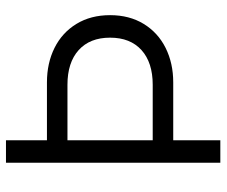

<svg xmlns="http://www.w3.org/2000/svg" viewBox="-76 -664 740 627"><g transform="rotate(-90 293.5 -350.0)"><path d="M149.5 -700V-566.2H338.5Q401.5 -566.2 451.2 -541.4Q501 -516.5 529.5 -469.8Q558 -423 558 -360Q558 -297 529.4 -250.2Q500.8 -203.5 450.9 -178.6Q401 -153.8 338.5 -153.8H149.5V0H76V-700ZM149.5 -220.8H330.8Q403.2 -220.8 443.9 -257.4Q484.5 -294 484.5 -360Q484.5 -426 443.9 -462.6Q403.2 -499.2 330.8 -499.2H149.5Z"/></g></svg>

Font: Space Grotesk Variable
Style: Regular
Weight: 400
Designer: Florian Karsten (Space Grotesk), Colophon Foundry (Space Mono)
Foundry: Florian Karsten
Version: Version 1.106